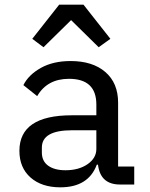

<svg xmlns="http://www.w3.org/2000/svg" viewBox="-20 -789 640 821"><path d="M233 -769H337L452 -623L402 -587L284 -703L166 -587L118 -623ZM554 0H493Q409 0 399 -85H394Q358 12 238 12Q158 12 110.5 -30Q63 -72 63 -144Q63 -296 287 -296H392V-342Q392 -452 275 -452Q182 -452 139 -378L80 -425Q102 -469 154.5 -498.5Q207 -528 282 -528Q376 -528 430.5 -481Q485 -434 485 -350V-77H554ZM260 -61Q317 -61 354.5 -87Q392 -113 392 -152V-232H288Q159 -232 159 -158V-137Q159 -100 186 -80.5Q213 -61 260 -61Z"/></svg>

Font: IBM Plex Mono Text
Style: Regular
Weight: 450
Designer: Mike Abbink, Paul van der Laan, Pieter van Rosmalen
Foundry: Bold Monday
Version: Version 2.000